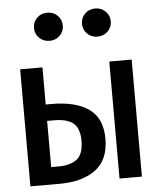

<svg xmlns="http://www.w3.org/2000/svg" viewBox="-55 -838 725 885"><g transform="rotate(-5 307.5 -395.5)"><path d="M152.8 -541.5V-369.7H179.5Q291.3 -369.7 352.3 -326.7Q413.3 -283.6 413.3 -188.7Q413.3 -91.3 351.8 -45.6Q290.3 0 186.2 0H49.7V-541.5ZM565.6 -541.5V0H462.1V-541.5ZM185.1 -293.8H152.8V-80H186.7Q241 -80 271.8 -103.3Q302.6 -126.7 302.6 -189.7Q302.6 -245.6 274.4 -269.7Q246.2 -293.8 185.1 -293.8ZM196.9 -660.5Q168.2 -660.5 149 -679.2Q129.7 -697.9 129.7 -725.6Q129.7 -753.3 149 -772.1Q168.2 -790.8 196.9 -790.8Q224.6 -790.8 243.8 -772.1Q263.1 -753.3 263.1 -725.6Q263.1 -697.9 243.8 -679.2Q224.6 -660.5 196.9 -660.5ZM417.9 -660.5Q390.3 -660.5 371 -679.2Q351.8 -697.9 351.8 -725.6Q351.8 -753.3 371 -772.1Q390.3 -790.8 417.9 -790.8Q446.2 -790.8 465.6 -772.1Q485.1 -753.3 485.1 -725.6Q485.1 -697.9 465.6 -679.2Q446.2 -660.5 417.9 -660.5Z"/></g></svg>

Font: Fira Code Medium
Style: Regular
Weight: 500
Designer: Carrois Corporate, Edenspiekermann AG, Nikita Prokopov
Foundry: Carrois Corporate, Edenspiekermann AG, Nikita Prokopov
Version: Version 6.002